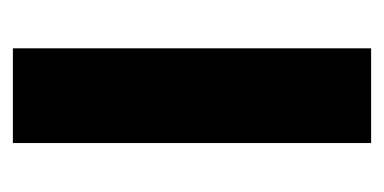

<svg xmlns="http://www.w3.org/2000/svg" viewBox="-169 -410 596 298"><g transform="rotate(-90 129.0 -261.0)"><path d="M203 -539H56V17H203Z"/></g></svg>

Font: Repo Bold
Style: Bold
Weight: 700
Designer: Stefan Peev
Foundry: Context Ltd
Version: Version 1.502